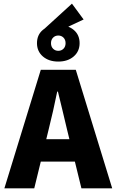

<svg xmlns="http://www.w3.org/2000/svg" viewBox="-20 -1034 640 1054"><path d="M264 -845 215 -868 375 -1014 439 -927ZM4 0 204 -651H396L596 0H427L348 -323Q337 -371 323.5 -426Q310 -481 298 -531H294Q284 -481 271.5 -426Q259 -371 247 -323L168 0ZM142 -147V-270H456V-147ZM300 -696Q248 -696 215.5 -724Q183 -752 183 -797Q183 -843 215.5 -870Q248 -897 300 -897Q352 -897 384.5 -870Q417 -843 417 -797Q417 -752 384.5 -724Q352 -696 300 -696ZM300 -755Q317 -755 328.5 -766.5Q340 -778 340 -797Q340 -816 328.5 -827.5Q317 -839 300 -839Q283 -839 271.5 -827.5Q260 -816 260 -797Q260 -778 271.5 -766.5Q283 -755 300 -755Z"/></svg>

Font: Source Code Pro ExtraLight ExtraBold
Style: Regular
Weight: 800
Monospace: yes
Version: Version 1.018;hotconv 1.0.116;makeotfexe 2.5.65601